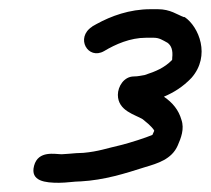

<svg xmlns="http://www.w3.org/2000/svg" viewBox="-20 -674 458 417"><path d="M154 -280H155C207 -283 251 -297 295 -311C322 -319 353 -328 366 -358C373 -374 381 -394 374 -414C368 -435 355 -451 336 -464C357 -473 377 -485 396 -505C438 -553 412 -616 381 -637H379C365 -642 350 -654 323 -654H307C261 -654 221 -639 190 -622L181 -617L180 -616C143 -592 171 -543 206 -563C231 -578 263 -592 297 -592H314C326 -592 333 -587 344 -581C352 -575 356 -565 354 -548V-545C354 -545 354 -544 353 -543C337 -527 319 -519 294 -511C287 -510 280 -508 271 -508C249 -508 236 -486 236 -468C236 -433 274 -425 290 -415L302 -405C305 -402 313 -395 315 -390C314 -388 312 -383 311 -381C297 -375 263 -364 243 -359C212 -352 194 -345 161 -342C152 -342 140 -341 129 -340L114 -339C100 -339 63 -348 54 -314C45 -280 79 -277 108 -277C124 -277 142 -280 154 -280Z"/></svg>

Font: PolanStronk
Style: BdIta
Weight: 700
Version: Version 1.0